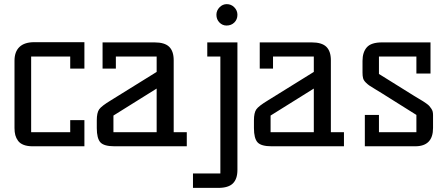

<svg xmlns="http://www.w3.org/2000/svg" viewBox="-20 -704 2154 924"><path d="M49.8 -87.9V-412.1Q49.8 -455.1 73.7 -478Q97.7 -501 145 -501H386.2V-374H317.9V-432.1H129.9V-67.9H317.9V-126H386.2V0H137.2Q111.8 0 94 -6.8Q76.2 -13.7 66.9 -26.4Q57.6 -39.1 53.7 -53.7Q49.8 -68.4 49.8 -87.9Z M445.8 -87.9V-125Q445.8 -161.1 457 -177.5Q468.3 -193.8 513.7 -221.2L733.9 -357.9V-432.1H537.6V-374H473.6V-500H723.6Q772.5 -500 794.2 -478.8Q815.9 -457.5 815.9 -414.1V-67.9H878.9V0H530.8Q480.5 0 463.1 -19Q445.8 -38.1 445.8 -87.9ZM525.9 -67.9H733.9V-277.8L525.9 -147.9Z M908.7 130.9H1040.5V-432.1H977.5V-500H1122.6V113.8Q1122.6 157.2 1100.8 178.7Q1079.1 200.2 1030.3 200.2H908.7ZM1021.5 -632.8Q1021.5 -653.3 1036.4 -668.7Q1051.3 -684.1 1071.3 -684.1Q1092.8 -684.1 1107.7 -668.7Q1122.6 -653.3 1122.6 -632.8Q1122.6 -610.4 1107.7 -595.7Q1092.8 -581.1 1070.3 -581.1Q1050.3 -581.1 1035.9 -595.9Q1021.5 -610.8 1021.5 -632.8Z M1202.1 -87.9V-125Q1202.1 -161.1 1213.4 -177.5Q1224.6 -193.8 1270 -221.2L1490.2 -357.9V-432.1H1293.9V-374H1230V-500H1480Q1528.8 -500 1550.5 -478.8Q1572.3 -457.5 1572.3 -414.1V-67.9H1635.3V0H1287.1Q1236.8 0 1219.5 -19Q1202.1 -38.1 1202.1 -87.9ZM1282.2 -67.9H1490.2V-277.8L1282.2 -147.9Z M1724.6 -354V-411.1Q1724.6 -452.6 1745.4 -476.3Q1766.1 -500 1818.8 -500H2051.8V-350.1H1983.9V-432.1H1803.7V-348.1L1973.6 -242.2Q1981 -237.8 1995.6 -229Q2010.3 -220.2 2016.1 -216.6Q2022 -212.9 2032 -205.8Q2042 -198.7 2046.1 -193.8Q2050.3 -189 2055.4 -181.6Q2060.5 -174.3 2062.3 -166.7Q2064 -159.2 2064 -149.9V-87.9Q2064 0 1978 0H1735.8V-150.9H1803.7V-67.9H1983.9V-150.9L1819.8 -253.9Q1806.6 -262.2 1785.2 -275.1Q1763.7 -288.1 1756.6 -293Q1749.5 -297.9 1739.7 -307.6Q1730 -317.4 1727.3 -327.9Q1724.6 -338.4 1724.6 -354Z"/></svg>

Font: Kelly Slab
Style: Regular
Weight: 400
Designer: Denis Masharov
Foundry: Denis Masharov
Version: Version 1.001